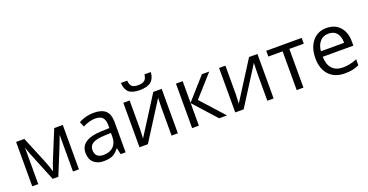

<svg xmlns="http://www.w3.org/2000/svg" viewBox="-33 -1459 4162 2172"><g transform="rotate(-20 2048.0 -373.0)"><path d="M647.9 -534.2V0H576.2V-441.9L538.1 -338.9L399.9 0H332L193.8 -339.8Q168 -405.3 158.2 -441.9V0H85.9V-534.2H185.1L325.2 -194.8Q346.2 -141.1 363.8 -78.1L399.9 -181.2L544.9 -534.2Z M966.8 -57.1Q1042.5 -57.1 1085.4 -98.6Q1128.4 -140.1 1128.9 -214.8V-263.2L1047.9 -259.8Q951.7 -255.9 908.7 -229.5Q865.7 -203.1 865.7 -153.3Q865.7 -57.6 966.8 -57.1ZM1210 -365.2V0H1149.9L1133.8 -76.2H1129.9Q1090.3 -25.4 1050.3 -7.8Q1010.3 9.8 940.9 9.8Q871.6 9.8 825.7 -31.2Q780.8 -72.3 780.8 -147.9Q780.8 -310.1 1040 -317.9L1130.9 -320.8V-354Q1131.3 -417 1104 -447.3Q1076.7 -477.5 1013.2 -477.1Q949.7 -477.1 865.7 -436L840.8 -498Q925.3 -543.9 1021.5 -543.9Q1117.7 -543.9 1163.6 -501.5Q1209.5 -459 1210 -365.2Z M1453.1 -535.2V-195.8L1449.7 -106.9L1448.2 -79.1L1737.8 -535.2H1838.9V0H1763.2V-327.1L1764.6 -391.6L1767.1 -455.1L1478 0H1377V-535.2ZM1427.7 -755.9H1503.9Q1507.8 -705.1 1530.3 -685.1Q1552.7 -665 1605.5 -665Q1658.2 -665 1682.6 -686.5Q1707 -708 1711.9 -755.9H1788.6Q1782.7 -678.7 1739.3 -642.6Q1695.3 -606.4 1605.5 -606Q1515.6 -605.5 1474.1 -640.6Q1432.6 -675.8 1427.7 -755.9Z M2091.8 0H2010.7V-535.2H2091.8V-274.9L2322.8 -535.2H2411.6L2180.7 -276.9L2430.7 0H2335.9L2091.8 -271Z M2606 -535.2V-195.8L2602.5 -106.9L2601.1 -79.1L2890.6 -535.2H2991.7V0H2916V-327.1L2917.5 -391.6L2919.9 -455.1L2630.9 0H2529.8V-535.2Z M3524.4 -465.8H3350.6V0H3269.5V-465.8H3097.7V-535.2H3524.4Z M3824.2 -477.1Q3760.3 -477.1 3722.2 -435.1Q3684.1 -393.1 3676.8 -318.8H3956.5Q3956.5 -395.5 3922.4 -436.5Q3888.2 -477.5 3824.2 -477.1ZM3846.7 9.8Q3728 9.8 3659.7 -62.5Q3591.3 -134.8 3590.8 -263.7Q3591.3 -392.6 3654.8 -468.8Q3718.3 -544.9 3822.3 -544.9Q3926.3 -544.9 3984.9 -478.5Q4043.5 -412.1 4043.5 -304.2V-252.9H3674.8Q3677.2 -158.7 3722.2 -109.9Q3767.1 -61 3852.1 -61Q3936 -61 4020.5 -97.2V-24.9Q3977.1 -5.9 3939 2Q3900.9 9.8 3846.7 9.8Z"/></g></svg>

Font: OpenSans-Regular
Style: Regular
Weight: 400
Foundry: Ascender Corporation
Version: Version 1.10